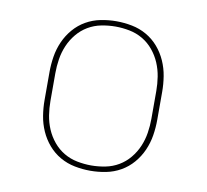

<svg xmlns="http://www.w3.org/2000/svg" viewBox="-65 -599 730 678"><g transform="rotate(10 300.0 -260.0)"><path d="M300 8Q272 8 244 2.5Q216 -3 191.5 -17Q167 -31 148.5 -52.5Q130 -74 118.5 -100Q107 -126 102.5 -154Q98 -182 98 -210V-310Q98 -338 102.5 -366Q107 -394 118.5 -420Q130 -446 148.5 -467.5Q167 -489 191.5 -503Q216 -517 244 -522.5Q272 -528 300 -528Q328 -528 356 -522.5Q384 -517 408.5 -503Q433 -489 451.5 -467.5Q470 -446 481.5 -420Q493 -394 497.5 -366Q502 -338 502 -310V-210Q502 -182 497.5 -154Q493 -126 481.5 -100Q470 -74 451.5 -52.5Q433 -31 408.5 -17Q384 -3 356 2.5Q328 8 300 8ZM300 -11Q325 -11 350.5 -16Q376 -21 398 -34Q420 -47 436.5 -67Q453 -87 463 -110.5Q473 -134 477 -159.5Q481 -185 481 -210V-310Q481 -335 477 -360.5Q473 -386 463 -409.5Q453 -433 436.5 -453Q420 -473 398 -486Q376 -499 350.5 -504Q325 -509 300 -509Q275 -509 249.5 -504Q224 -499 202 -486Q180 -473 163.5 -453Q147 -433 137 -409.5Q127 -386 123 -360.5Q119 -335 119 -310V-210Q119 -185 123 -159.5Q127 -134 137 -110.5Q147 -87 163.5 -67Q180 -47 202 -34Q224 -21 249.5 -16Q275 -11 300 -11Z"/></g></svg>

Font: Iosevka Etoile Thin
Style: Regular
Weight: 100
Designer: Belleve Invis
Foundry: Belleve Invis
Version: Version 22.1.2; ttfautohint (v1.8.4)